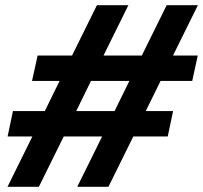

<svg xmlns="http://www.w3.org/2000/svg" viewBox="-20 -720 783 740"><path d="M8.9 0 104.7 -194H9.3L29.9 -292H152.7L209.7 -408H103.4L125 -506H257.7L353.6 -700H474.8L379 -506H526.6L622.4 -700H742.7L646.8 -506H742.2L720.9 -408H598.8L541.8 -292H647.1L626.5 -194H493.8L397.9 0H277.7L373.6 -194H225.6L129.8 0ZM273.9 -292H421.6L478.6 -408H330.6Z"/></svg>

Font: Red Hat Display
Style: Italic
Weight: 300
Italic angle: -12°
Designer: Pentagram, MCKL
Foundry: Pentagram, MCKL
Version: Version 1.023